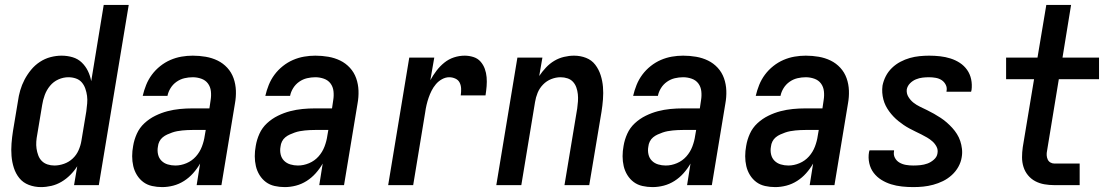

<svg xmlns="http://www.w3.org/2000/svg" viewBox="-20 -755 4540 783"><path d="M147 8Q121 8 97.5 -1Q74 -10 59 -28.5Q44 -47 36.5 -70.5Q29 -94 27 -119Q25 -144 27 -170Q29 -196 33 -221L53 -341Q56 -364 62.5 -386.5Q69 -409 80 -430Q91 -451 106.5 -470Q122 -489 142.5 -502.5Q163 -516 186 -522Q209 -528 231 -528Q255 -528 276.5 -521.5Q298 -515 313.5 -500Q329 -485 338.5 -465.5Q348 -446 352 -424L403 -735H505L383 0H282L295 -77Q283 -58 266.5 -41.5Q250 -25 230.5 -13.5Q211 -2 189.5 3Q168 8 147 8ZM202 -80Q221 -80 241 -87Q261 -94 276.5 -108.5Q292 -123 300.5 -142.5Q309 -162 312 -181L332 -301Q334 -317 335.5 -333Q337 -349 335 -364Q333 -379 328 -393.5Q323 -408 313.5 -419Q304 -430 289.5 -435Q275 -440 259 -440Q238 -440 218 -431Q198 -422 184 -405Q170 -388 162.5 -367.5Q155 -347 152 -327L132 -207Q129 -192 128 -177.5Q127 -163 129 -149Q131 -135 136 -121.5Q141 -108 150.5 -98.5Q160 -89 173.5 -84.5Q187 -80 202 -80Z M641 8Q620 8 600 3.5Q580 -1 564.5 -12.5Q549 -24 538.5 -41Q528 -58 523.5 -77.5Q519 -97 519 -118Q519 -139 523 -160Q527 -185 538 -209.5Q549 -234 569 -252.5Q589 -271 613.5 -283Q638 -295 663 -301.5Q688 -308 713.5 -310.5Q739 -313 765 -313H834L839 -347Q842 -365 840 -383Q838 -401 828 -414.5Q818 -428 801 -434Q784 -440 766 -440Q749 -440 732 -436Q715 -432 700 -421.5Q685 -411 675.5 -395.5Q666 -380 663 -364H562Q567 -386 576 -408.5Q585 -431 599.5 -450.5Q614 -470 633.5 -485.5Q653 -501 675 -510.5Q697 -520 720 -524Q743 -528 766 -528Q793 -528 819 -523.5Q845 -519 867.5 -508Q890 -497 907 -478.5Q924 -460 932.5 -436Q941 -412 942 -385.5Q943 -359 938 -332L883 0H782L796 -88Q784 -67 767.5 -48.5Q751 -30 730.5 -17Q710 -4 687 2Q664 8 641 8ZM695 -80Q718 -80 740.5 -89.5Q763 -99 779 -117Q795 -135 803.5 -157.5Q812 -180 815 -202L819 -225H765Q754 -225 744 -224.5Q734 -224 723.5 -223Q713 -222 702.5 -220Q692 -218 682 -214.5Q672 -211 662 -206.5Q652 -202 643.5 -195Q635 -188 630 -178Q625 -168 624 -157Q621 -141 624.5 -125.5Q628 -110 638.5 -99.5Q649 -89 664 -84.5Q679 -80 695 -80Z M1141 8Q1120 8 1100 3.5Q1080 -1 1064.5 -12.5Q1049 -24 1038.5 -41Q1028 -58 1023.5 -77.5Q1019 -97 1019 -118Q1019 -139 1023 -160Q1027 -185 1038 -209.5Q1049 -234 1069 -252.5Q1089 -271 1113.5 -283Q1138 -295 1163 -301.5Q1188 -308 1213.5 -310.5Q1239 -313 1265 -313H1334L1339 -347Q1342 -365 1340 -383Q1338 -401 1328 -414.5Q1318 -428 1301 -434Q1284 -440 1266 -440Q1249 -440 1232 -436Q1215 -432 1200 -421.5Q1185 -411 1175.5 -395.5Q1166 -380 1163 -364H1062Q1067 -386 1076 -408.5Q1085 -431 1099.5 -450.5Q1114 -470 1133.5 -485.5Q1153 -501 1175 -510.5Q1197 -520 1220 -524Q1243 -528 1266 -528Q1293 -528 1319 -523.5Q1345 -519 1367.5 -508Q1390 -497 1407 -478.5Q1424 -460 1432.5 -436Q1441 -412 1442 -385.5Q1443 -359 1438 -332L1383 0H1282L1296 -88Q1284 -67 1267.5 -48.5Q1251 -30 1230.5 -17Q1210 -4 1187 2Q1164 8 1141 8ZM1195 -80Q1218 -80 1240.5 -89.5Q1263 -99 1279 -117Q1295 -135 1303.5 -157.5Q1312 -180 1315 -202L1319 -225H1265Q1254 -225 1244 -224.5Q1234 -224 1223.5 -223Q1213 -222 1202.5 -220Q1192 -218 1182 -214.5Q1172 -211 1162 -206.5Q1152 -202 1143.5 -195Q1135 -188 1130 -178Q1125 -168 1124 -157Q1121 -141 1124.5 -125.5Q1128 -110 1138.5 -99.5Q1149 -89 1164 -84.5Q1179 -80 1195 -80Z M1563 0 1649 -520H1751L1735 -428Q1746 -448 1760 -466.5Q1774 -485 1792 -499.5Q1810 -514 1831.5 -521Q1853 -528 1875 -528Q1893 -528 1910.5 -522.5Q1928 -517 1939.5 -504Q1951 -491 1957 -474.5Q1963 -458 1964.5 -440Q1966 -422 1964.5 -403.5Q1963 -385 1960 -366H1859Q1861 -380 1860.5 -393.5Q1860 -407 1854.5 -418Q1849 -429 1837 -434.5Q1825 -440 1812 -440Q1797 -440 1782.5 -432Q1768 -424 1757.5 -411.5Q1747 -399 1740 -385Q1733 -371 1728 -356.5Q1723 -342 1719.5 -327Q1716 -312 1714 -297L1665 0Z M2004 0 2090 -520H2192L2179 -445Q2191 -463 2206.5 -479.5Q2222 -496 2240.5 -507Q2259 -518 2280 -523Q2301 -528 2321 -528Q2347 -528 2370 -519Q2393 -510 2407.5 -491Q2422 -472 2429.5 -448.5Q2437 -425 2439 -400.5Q2441 -376 2439 -350Q2437 -324 2433 -299L2383 0H2282L2334 -313Q2336 -327 2337 -342Q2338 -357 2336.5 -371Q2335 -385 2330.5 -398Q2326 -411 2317 -421Q2308 -431 2294.5 -435.5Q2281 -440 2266 -440Q2247 -440 2228 -432.5Q2209 -425 2194.5 -410Q2180 -395 2172.5 -376.5Q2165 -358 2162 -339L2106 0Z M2641 8Q2620 8 2600 3.5Q2580 -1 2564.5 -12.5Q2549 -24 2538.5 -41Q2528 -58 2523.5 -77.5Q2519 -97 2519 -118Q2519 -139 2523 -160Q2527 -185 2538 -209.5Q2549 -234 2569 -252.5Q2589 -271 2613.5 -283Q2638 -295 2663 -301.5Q2688 -308 2713.5 -310.5Q2739 -313 2765 -313H2834L2839 -347Q2842 -365 2840 -383Q2838 -401 2828 -414.5Q2818 -428 2801 -434Q2784 -440 2766 -440Q2749 -440 2732 -436Q2715 -432 2700 -421.5Q2685 -411 2675.5 -395.5Q2666 -380 2663 -364H2562Q2567 -386 2576 -408.5Q2585 -431 2599.5 -450.5Q2614 -470 2633.5 -485.5Q2653 -501 2675 -510.5Q2697 -520 2720 -524Q2743 -528 2766 -528Q2793 -528 2819 -523.5Q2845 -519 2867.5 -508Q2890 -497 2907 -478.5Q2924 -460 2932.5 -436Q2941 -412 2942 -385.5Q2943 -359 2938 -332L2883 0H2782L2796 -88Q2784 -67 2767.5 -48.5Q2751 -30 2730.5 -17Q2710 -4 2687 2Q2664 8 2641 8ZM2695 -80Q2718 -80 2740.5 -89.5Q2763 -99 2779 -117Q2795 -135 2803.5 -157.5Q2812 -180 2815 -202L2819 -225H2765Q2754 -225 2744 -224.5Q2734 -224 2723.5 -223Q2713 -222 2702.5 -220Q2692 -218 2682 -214.5Q2672 -211 2662 -206.5Q2652 -202 2643.5 -195Q2635 -188 2630 -178Q2625 -168 2624 -157Q2621 -141 2624.5 -125.5Q2628 -110 2638.5 -99.5Q2649 -89 2664 -84.5Q2679 -80 2695 -80Z M3141 8Q3120 8 3100 3.5Q3080 -1 3064.5 -12.5Q3049 -24 3038.5 -41Q3028 -58 3023.5 -77.5Q3019 -97 3019 -118Q3019 -139 3023 -160Q3027 -185 3038 -209.5Q3049 -234 3069 -252.5Q3089 -271 3113.5 -283Q3138 -295 3163 -301.5Q3188 -308 3213.5 -310.5Q3239 -313 3265 -313H3334L3339 -347Q3342 -365 3340 -383Q3338 -401 3328 -414.5Q3318 -428 3301 -434Q3284 -440 3266 -440Q3249 -440 3232 -436Q3215 -432 3200 -421.5Q3185 -411 3175.5 -395.5Q3166 -380 3163 -364H3062Q3067 -386 3076 -408.5Q3085 -431 3099.5 -450.5Q3114 -470 3133.5 -485.5Q3153 -501 3175 -510.5Q3197 -520 3220 -524Q3243 -528 3266 -528Q3293 -528 3319 -523.5Q3345 -519 3367.5 -508Q3390 -497 3407 -478.5Q3424 -460 3432.5 -436Q3441 -412 3442 -385.5Q3443 -359 3438 -332L3383 0H3282L3296 -88Q3284 -67 3267.5 -48.5Q3251 -30 3230.5 -17Q3210 -4 3187 2Q3164 8 3141 8ZM3195 -80Q3218 -80 3240.5 -89.5Q3263 -99 3279 -117Q3295 -135 3303.5 -157.5Q3312 -180 3315 -202L3319 -225H3265Q3254 -225 3244 -224.5Q3234 -224 3223.5 -223Q3213 -222 3202.5 -220Q3192 -218 3182 -214.5Q3172 -211 3162 -206.5Q3152 -202 3143.5 -195Q3135 -188 3130 -178Q3125 -168 3124 -157Q3121 -141 3124.5 -125.5Q3128 -110 3138.5 -99.5Q3149 -89 3164 -84.5Q3179 -80 3195 -80Z M3704 8Q3681 8 3658 5.5Q3635 3 3614 -3.5Q3593 -10 3574.5 -21.5Q3556 -33 3543 -50Q3530 -67 3525 -89.5Q3520 -112 3524 -135Q3525 -137 3525 -138.5Q3525 -140 3526 -142H3626Q3626 -141 3626 -140.5Q3626 -140 3626 -139Q3623 -124 3629.5 -111.5Q3636 -99 3648 -92Q3660 -85 3674.5 -82.5Q3689 -80 3704 -80Q3719 -80 3733.5 -81.5Q3748 -83 3762 -88Q3776 -93 3788.5 -104Q3801 -115 3803 -129Q3806 -144 3799.5 -156.5Q3793 -169 3783 -178Q3773 -187 3761 -194Q3749 -201 3737 -207Q3725 -213 3712.5 -219Q3700 -225 3688 -231.5Q3676 -238 3665 -245.5Q3654 -253 3643.5 -261.5Q3633 -270 3623.5 -280Q3614 -290 3606 -301Q3598 -312 3592 -324Q3586 -336 3582.5 -349.5Q3579 -363 3578 -377Q3577 -391 3579 -406Q3583 -426 3592.5 -444.5Q3602 -463 3617.5 -478Q3633 -493 3652 -503Q3671 -513 3690.5 -518.5Q3710 -524 3730 -526Q3750 -528 3769 -528Q3792 -528 3814 -525.5Q3836 -523 3856.5 -516.5Q3877 -510 3894.5 -498.5Q3912 -487 3924 -470Q3936 -453 3940.5 -431.5Q3945 -410 3942 -387Q3941 -386 3941 -384Q3941 -382 3940 -381H3840Q3840 -381 3840 -382Q3840 -383 3840 -383Q3843 -397 3837 -409Q3831 -421 3820.5 -428Q3810 -435 3796.5 -437.5Q3783 -440 3769 -440Q3756 -440 3742.5 -438.5Q3729 -437 3715.5 -431.5Q3702 -426 3691.5 -415.5Q3681 -405 3678 -391Q3676 -374 3684.5 -360Q3693 -346 3705 -336.5Q3717 -327 3731.5 -320Q3746 -313 3760.5 -306Q3775 -299 3789 -291Q3803 -283 3816 -274.5Q3829 -266 3841 -255.5Q3853 -245 3863.5 -233.5Q3874 -222 3882.5 -208.5Q3891 -195 3896 -180Q3901 -165 3903 -148Q3905 -131 3902 -114Q3899 -94 3888.5 -75Q3878 -56 3861.5 -41Q3845 -26 3825.5 -16.5Q3806 -7 3785.5 -1.5Q3765 4 3745 6Q3725 8 3704 8Z M4280 0Q4259 0 4239 -3.5Q4219 -7 4202 -16Q4185 -25 4172.5 -40Q4160 -55 4154 -74Q4148 -93 4148 -113.5Q4148 -134 4151 -155L4197 -432H4083V-520H4211L4247 -735H4348L4313 -520H4462V-432H4298L4250 -140Q4248 -131 4248.5 -122Q4249 -113 4252.5 -105Q4256 -97 4263.5 -92.5Q4271 -88 4280 -88H4383V0Z"/></svg>

Font: Iosevka SS04 Semibold
Style: Italic
Weight: 600
Italic angle: -9°
Monospace: yes
Designer: Belleve Invis
Foundry: Belleve Invis
Version: Version 19.0.0; ttfautohint (v1.8.4)